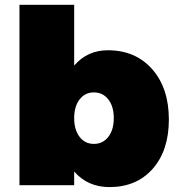

<svg xmlns="http://www.w3.org/2000/svg" viewBox="-20 -762 730 790"><path d="M60.1 0V-742.2H285.2V-492.2Q339.4 -555.2 423.8 -555.2Q537.6 -555.2 606.2 -477.3Q674.8 -399.4 674.8 -270Q674.8 -143.1 608.4 -67.6Q542 7.8 430.2 7.8Q341.3 7.8 285.2 -56.2V0ZM366.2 -169.9Q403.3 -169.9 425.8 -199Q448.2 -228 448.2 -275.9Q448.2 -323.7 425.8 -352.8Q403.3 -381.8 366.2 -381.8Q329.6 -381.8 307.4 -352.8Q285.2 -323.7 285.2 -275.9Q285.2 -228 307.4 -199Q329.6 -169.9 366.2 -169.9Z"/></svg>

Font: Trueno Black
Style: Regular
Weight: 900
Designer: Julieta Ulanovsky
Foundry: Julieta Ulanovsky
Version: Version 3.001b | FøM Fix